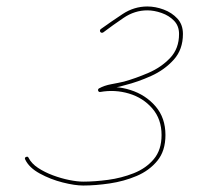

<svg xmlns="http://www.w3.org/2000/svg" viewBox="-20 -567 628 593"><path d="M290 -468Q287 -473 291 -477Q323 -500 358.5 -523.5Q394 -547 435 -547Q460 -547 485.5 -537.5Q511 -528 528 -509.5Q545 -491 545 -462Q545 -414 516.5 -382.5Q488 -351 447 -332.5Q406 -314 366 -304Q351 -299 329 -295.5Q307 -292 292 -284Q287 -281 285 -288Q283 -294 288 -295Q336 -304 383 -289Q430 -274 460.5 -238.5Q491 -203 491 -150Q491 -101 466 -70.5Q441 -40 402 -23.5Q363 -7 319 -0.5Q275 6 237 6Q211 6 173.5 -3.5Q136 -13 103 -31Q70 -49 58 -74Q55 -80 60 -82Q66 -85 68 -80Q77 -62 97.5 -48.5Q118 -35 143.5 -25.5Q169 -16 194 -11Q219 -6 237 -6Q272 -6 313.5 -11.5Q355 -17 393 -32Q431 -47 455 -75.5Q479 -104 479 -150Q479 -199 450.5 -232Q422 -265 378.5 -278Q335 -291 290 -283Q285 -282 283 -287Q282 -292 286 -294Q302 -303 324 -307Q346 -311 363 -315Q399 -325 438.5 -342Q478 -359 505.5 -388Q533 -417 533 -462Q533 -487 517.5 -503Q502 -519 479 -527Q456 -535 435 -535Q396 -535 362 -512Q328 -489 299 -467Q294 -464 290 -468Z"/></svg>

Font: FRB American Cursive Guidelines Thin
Style: Italic
Weight: 100
Italic angle: -25°
Version: Version 2.0;Modular Font Editor K font №1